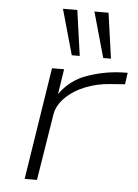

<svg xmlns="http://www.w3.org/2000/svg" viewBox="-54 -797 601 839"><g transform="rotate(5 247.0 -377.5)"><path d="M86 0 163 -492H216L199 -382Q244 -445 315 -470.5Q386 -496 461 -500L494 -501L487 -450L420 -445Q364 -441 313 -420.5Q262 -400 228 -366Q194 -332 187 -293L140 0ZM382 -556 326 -755H388L416 -556ZM244 -556 188 -755H251L279 -556Z"/></g></svg>

Font: Nunito Sans 7pt Expanded ExtraLight
Style: Italic
Weight: 250
Width: 7
Italic angle: -9°
Designer: Vernon Adams
Foundry: Vernon Adams
Version: Version 3.101;gftools[0.9.27]